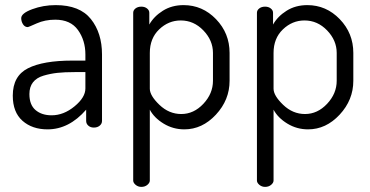

<svg xmlns="http://www.w3.org/2000/svg" viewBox="-20 -499 1446 751"><path d="M30 -125Q30 -202 89.5 -232Q149 -262 263 -262H314V-286Q314 -341 285 -381.5Q256 -422 196 -422Q156 -422 123.5 -407.5Q91 -393 89 -393Q77 -393 70 -404Q63 -415 63 -428Q63 -447 106 -463Q149 -479 198 -479Q292 -479 335.5 -424.5Q379 -370 379 -286V-26Q379 -15 370 -7.5Q361 0 347 0Q334 0 325.5 -7.5Q317 -15 317 -26V-70Q250 7 166 7Q106 7 68 -26.5Q30 -60 30 -125ZM95 -131Q95 -89 119 -68.5Q143 -48 182 -48Q229 -48 271.5 -83Q314 -118 314 -153V-217H272Q232 -217 204.5 -214Q177 -211 150 -203Q123 -195 109 -177Q95 -159 95 -131Z M501 207V-449Q501 -459 510 -466Q519 -473 533 -473Q546 -473 555 -466Q564 -459 564 -449V-403Q582 -435 617 -457Q652 -479 698 -479Q772 -479 825 -424Q878 -369 878 -292V-183Q878 -108 824.5 -50.5Q771 7 701 7Q657 7 620 -15.5Q583 -38 566 -70V207Q566 216 556.5 224Q547 232 533 232Q520 232 510.5 224Q501 216 501 207ZM566 -152Q566 -125 603.5 -89Q641 -53 689 -53Q738 -53 775.5 -93Q813 -133 813 -183V-292Q813 -341 775.5 -380Q738 -419 687 -419Q639 -419 602.5 -384Q566 -349 566 -292Z M985 207V-449Q985 -459 994 -466Q1003 -473 1017 -473Q1030 -473 1039 -466Q1048 -459 1048 -449V-403Q1066 -435 1101 -457Q1136 -479 1182 -479Q1256 -479 1309 -424Q1362 -369 1362 -292V-183Q1362 -108 1308.5 -50.5Q1255 7 1185 7Q1141 7 1104 -15.5Q1067 -38 1050 -70V207Q1050 216 1040.5 224Q1031 232 1017 232Q1004 232 994.5 224Q985 216 985 207ZM1050 -152Q1050 -125 1087.5 -89Q1125 -53 1173 -53Q1222 -53 1259.5 -93Q1297 -133 1297 -183V-292Q1297 -341 1259.5 -380Q1222 -419 1171 -419Q1123 -419 1086.5 -384Q1050 -349 1050 -292Z"/></svg>

Font: Terminal Dosis
Style: Regular
Weight: 400
Designer: Edgar Tolentino, Pablo Impallari, Igino Marini
Foundry: Edgar Tolentino, Pablo Impallari, Igino Marini
Version: Version 1.007